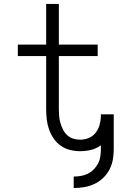

<svg xmlns="http://www.w3.org/2000/svg" viewBox="-20 -755 640 969"><path d="M352 194V136Q370 136 388 133Q406 130 422.5 122Q439 114 452.5 100.5Q466 87 474.5 71Q483 55 486 36.5Q489 18 489 0V-22Q467 -5 439.5 1.5Q412 8 384 8Q358 8 332.5 1.5Q307 -5 286 -20Q265 -35 250.5 -56.5Q236 -78 227.5 -102Q219 -126 216 -152Q213 -178 213 -203V-472H70V-530H213V-735H277V-530H473V-472H277V-203Q277 -186 278.5 -168.5Q280 -151 285 -134Q290 -117 298 -101Q306 -85 319 -73Q332 -61 349 -55.5Q366 -50 384 -50Q406 -50 426.5 -58Q447 -66 461 -83Q475 -100 481.5 -121Q488 -142 489 -164V-178H554Q554 -176 554 -173.5Q554 -171 554 -168Q554 -166 554 -163.5Q554 -161 554 -158V0Q554 27 549 53Q544 79 531.5 102.5Q519 126 499 144.5Q479 163 455 174Q431 185 404.5 189.5Q378 194 352 194Z"/></svg>

Font: Iosevka Slab Light Extended
Style: Regular
Weight: 300
Width: 7
Monospace: yes
Designer: Belleve Invis
Foundry: Belleve Invis
Version: Version 11.1.0; ttfautohint (v1.8.3)